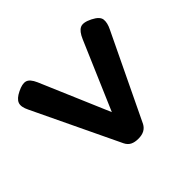

<svg xmlns="http://www.w3.org/2000/svg" viewBox="-125 -640 801 801"><g transform="rotate(-45 275.5 -239.0)"><path d="M275 12Q254 12 240 5Q226 -2 218 -18L36 -399Q21 -429 28 -447Q35 -465 64 -479Q94 -494 112 -489Q130 -484 144 -452L275 -145L404 -446Q418 -479 436 -487.5Q454 -496 488 -479Q522 -462 524 -441.5Q526 -421 513 -395L332 -18Q324 -3 310 4.5Q296 12 275 12Z"/></g></svg>

Font: Fredoka Light Medium
Style: Regular
Weight: 500
Version: Version 2.001